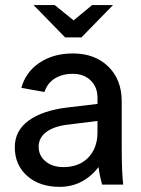

<svg xmlns="http://www.w3.org/2000/svg" viewBox="-20 -725 555 754"><path d="M463.9 0H380.9Q369.6 -43 367.2 -68.8Q306.2 8.8 213.9 8.8Q135.3 8.8 86.7 -34.2Q38.1 -77.1 38.1 -147Q38.1 -211.9 92.8 -251.7Q147.5 -291.5 247.1 -303.2L362.8 -316.9V-341.8Q362.8 -383.3 335.9 -409.2Q309.1 -435.1 266.1 -435.1Q224.1 -435.1 194.8 -416.5Q165.5 -397.9 154.8 -363.8L64 -379.9Q80.6 -441.9 135 -478.5Q189.5 -515.1 266.1 -515.1Q352.5 -515.1 405.3 -463.6Q458 -412.1 458 -327.1V-145Q458 -45.9 463.9 0ZM229 -68.8Q290.5 -68.8 326.7 -106.2Q362.8 -143.6 362.8 -205.1V-250L249 -235.8Q194.3 -230 163.1 -207.5Q131.8 -185.1 131.8 -148.9Q131.8 -113.8 158.9 -91.3Q186 -68.8 229 -68.8ZM423.8 -705.1 299.8 -578.1H235.8L111.8 -705.1H194.8L269 -645L341.8 -705.1Z"/></svg>

Font: LT Superior Med
Style: Regular
Weight: 500
Designer: Daniel Lyons
Foundry: LyonsType
Version: Version 1.000